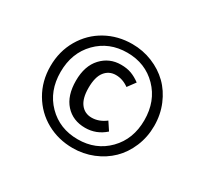

<svg xmlns="http://www.w3.org/2000/svg" viewBox="-130 -936 1070 1003"><g transform="rotate(30 405.0 -434.5)"><path d="M405.8 -748Q469.7 -748 527.3 -724.6Q585 -701.2 626.7 -660.4Q668.5 -619.6 693.1 -560.8Q717.8 -502 717.8 -434.1Q717.8 -366.7 693.1 -308.1Q668.5 -249.5 626.7 -208.7Q585 -168 527.3 -144.5Q469.7 -121.1 405.8 -121.1Q319.3 -121.1 247.8 -160.6Q176.3 -200.2 134 -272.2Q91.8 -344.2 91.8 -434.1Q91.8 -523.9 134 -596.4Q176.3 -668.9 247.8 -708.5Q319.3 -748 405.8 -748ZM405.8 -695.8Q296.4 -695.8 224.6 -622.6Q152.8 -549.3 152.8 -434.1Q152.8 -319.3 224.6 -246.6Q296.4 -173.8 405.8 -173.8Q514.6 -173.8 586.4 -246.8Q658.2 -319.8 658.2 -434.1Q658.2 -549.3 586.4 -622.6Q514.6 -695.8 405.8 -695.8ZM408.2 -625Q444.3 -625 471.2 -615Q498 -605 524.9 -585L490.2 -538.1Q453.1 -564.9 412.1 -564.9Q371.1 -564.9 345.9 -533Q320.8 -501 320.8 -435.1Q320.8 -372.1 345.5 -340.1Q370.1 -308.1 412.1 -308.1Q456.1 -308.1 496.1 -338.9L527.8 -291Q476.6 -245.1 409.2 -245.1Q335 -245.1 290 -294.9Q245.1 -344.7 245.1 -435.1Q245.1 -524.4 292 -574.7Q338.9 -625 408.2 -625Z"/></g></svg>

Font: FiraGO
Style: Regular
Weight: 400
Designer: bBox Type
Foundry: bBox Type GmbH
Version: Version 1.001;PS 001.001;hotconv 1.0.88;makeotf.lib2.5.64775